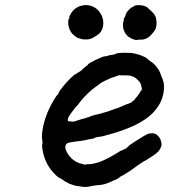

<svg xmlns="http://www.w3.org/2000/svg" viewBox="-20 -683 658 747"><path d="M449 -477Q455 -478 470.5 -477.5Q486 -477 491 -477Q517 -473 537 -464Q551 -458 551 -456Q551 -456 554.5 -453Q558 -450 560.5 -448Q563 -446 566 -444Q582 -435 597 -412Q603 -402 606 -392Q608 -385 610 -381.5Q612 -378 612.5 -376Q613 -374 614 -370Q617 -365 618 -352Q620 -318 604 -284Q592 -262 575 -244Q552 -220 513 -200Q496 -191 475 -183Q444 -171 423 -165Q419 -164 410.5 -161.5Q402 -159 396 -157.5Q390 -156 385.5 -154.5Q381 -153 375 -152Q352 -150 348 -146Q347 -146 343 -144Q338 -143 321 -140Q314 -138 309 -137Q296 -135 289 -134Q285 -134 275.5 -132.5Q266 -131 259 -130Q243 -128 238.5 -123Q234 -118 234 -112Q233 -103 243 -86Q255 -66 274 -55Q288 -47 301 -45Q305 -44 305 -44L310 -42Q312 -42 312 -42.5Q312 -43 318 -44Q334 -44 342 -46Q356 -49 365 -52Q399 -64 449 -96Q453 -98 454 -98Q456 -98 462 -102Q466 -104 467 -104Q472 -105 472 -107Q472 -108 475 -110Q481 -114 481 -115Q480 -116 503 -131Q546 -159 558 -163Q563 -164 570 -164.5Q577 -165 581 -163Q591 -160 591 -158Q591 -157 595 -154Q602 -147 604 -141Q607 -134 608 -126Q610 -116 604 -106Q603 -104 600 -99Q593 -89 578 -79Q571 -75 559.5 -67Q548 -59 539 -55Q531 -50 527 -47Q521 -44 489 -20Q485 -17 478 -13Q471 -9 466 -5.5Q461 -2 453.5 1.5Q446 5 445 7Q440 12 428 17Q424 18 413.5 23Q403 28 398.5 29.5Q394 31 388 33Q378 36 366 37Q359 37 353 38Q333 41 326 43Q322 44 319 44Q310 45 296 43Q280 41 271 39Q258 35 250 32L230 21Q230 20 222 15Q214 10 212 9Q210 9 207 7Q199 1 187 -12Q169 -32 158 -57Q147 -83 144 -111Q144 -116 143.5 -118Q143 -120 144 -120Q146 -120 145 -134Q144 -142 143.5 -143.5Q143 -145 143 -154Q147 -223 190 -295L201 -312Q202 -311 203 -313Q210 -321 208 -322Q208 -322 208.5 -323Q209 -324 210 -325.5Q211 -327 212 -329Q237 -364 269 -392Q271 -394 271 -393Q272 -392 278 -397Q280 -399 280.5 -399Q281 -399 283 -400Q286 -402 291 -405Q296 -408 298 -410Q298 -411 300 -412.5Q302 -414 302 -414.5Q302 -415 305 -417Q308 -419 309.5 -421Q311 -423 316 -426Q323 -431 323 -433Q323 -435 350 -449Q382 -464 388 -464Q391 -463 399 -466Q407 -469 413 -469Q416 -469 419 -470Q422 -471 423 -471Q423 -471 427 -472Q434 -474 433 -475L435 -476Q442 -477 449 -477ZM454 -390Q451 -390 447 -390Q442 -391 434 -387Q430 -385 425 -384Q411 -380 393 -371Q376 -363 371 -359Q370 -358 362 -352Q316 -321 283 -275Q278 -269 274.5 -266Q271 -263 269.5 -260Q268 -257 264.5 -253Q261 -249 258.5 -245.5Q256 -242 252 -236Q246 -228 244.5 -222Q243 -216 244 -213Q246 -210 263 -210H268L277 -213Q286 -216 288 -216.5Q290 -217 291 -217.5Q292 -218 295.5 -219Q299 -220 301.5 -220.5Q304 -221 306 -221.5Q308 -222 309 -222.5Q310 -223 314 -224Q318 -225 318.5 -225.5Q319 -226 324 -227Q331 -229 333 -231Q335 -232 344.5 -234.5Q354 -237 358.5 -238Q363 -239 371 -241Q405 -250 426 -259Q430 -260 439 -263Q454 -269 467 -275Q473 -278 475.5 -278Q478 -278 481 -280Q484 -282 484 -282Q485 -281 490 -284Q495 -287 495 -288Q495 -289 500 -292Q507 -297 507 -301Q508 -302 513 -307Q522 -318 526 -326Q527 -329 528 -330Q532 -331 532 -338Q532 -341 531.5 -341.5Q531 -342 530 -345Q530 -354 524 -363Q520 -368 517 -371Q509 -379 502 -383Q494 -387 484 -389Q478 -390 454 -390ZM514 -663Q516 -663 521 -663Q530 -663 541 -660Q555 -655 554 -653Q554 -653 558 -649.5Q562 -646 565 -643Q568 -640 568.5 -640Q569 -640 572.5 -636Q576 -632 576 -632Q578 -632 583 -622.5Q588 -613 589 -600Q591 -573 577 -558Q575 -556 573 -553Q571 -550 566 -545Q559 -538 551 -534Q543 -530 535 -529Q519 -529 515 -528Q511 -526 502 -529Q489 -533 476 -543Q475 -545 472.5 -547.5Q470 -550 468 -552.5Q466 -555 466.5 -555Q467 -555 464 -560Q460 -569 459 -575Q459 -578 459 -579Q458 -582 458.5 -589.5Q459 -597 460 -598Q460 -598 461 -602Q462 -612 463 -613Q466 -615 468 -622Q468 -624 469 -626Q470 -628 470 -629Q470 -630 471.5 -632Q473 -634 473 -635Q475 -638 477 -640Q482 -646 485 -648Q486 -649 486 -649Q486 -649 486.5 -649.5Q487 -650 488 -651L492 -654Q492 -654 497.5 -656.5Q503 -659 502 -660L503 -661Q508 -662 514 -663ZM308 -663Q313 -663 320 -663Q342 -661 359 -646Q369 -636 375 -624Q379 -616 381 -605Q383 -593 381 -581Q377 -563 367 -553Q360 -546 343 -537Q336 -532 324 -530Q315 -529 302 -530Q297 -531 292 -532.5Q287 -534 284 -535Q276 -538 265 -548Q251 -561 247 -581Q245 -587 245.5 -598.5Q246 -610 248 -610Q250 -610 250 -615Q250 -616 249.5 -616Q249 -616 249.5 -617Q250 -618 250.5 -620Q251 -622 253 -625Q266 -651 293 -660Q300 -662 308 -663Z"/></svg>

Font: TT2020 Style E
Style: Italic
Weight: 400
Italic angle: -15°
Version: Version 0.2.000